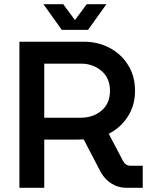

<svg xmlns="http://www.w3.org/2000/svg" viewBox="-20 -900 720 920"><path d="M73 0V-700H383Q450 -700 505.5 -670.5Q561 -641 594 -588Q627 -535 627 -465Q627 -395 592.5 -341.5Q558 -288 501 -259L570 -128Q582 -106 605 -106H664V0H587Q546 0 514 -20.5Q482 -41 463 -75L381 -232Q359 -231 340 -231H192V0ZM192 -336H368Q426 -336 466.5 -370Q507 -404 507 -465Q507 -526 466 -560.5Q425 -595 369 -595H192ZM276 -757 188 -880H283L339 -804L396 -880H490L402 -757Z"/></svg>

Font: MuseoModerno Medium
Style: Regular
Weight: 500
Designer: Pablo Cosgaya, Héctor Gatti, Marcela Romero, and the Authors of The MuseoModerno Project.
Foundry: Omnibus-Type Team
Version: Version 1.001